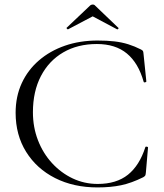

<svg xmlns="http://www.w3.org/2000/svg" viewBox="-20 -815 726 848"><path d="M411 -636Q453 -636 485.5 -632.2Q518 -628.4 546.2 -619.6Q574.4 -610.8 603.2 -596.2Q609.8 -592.4 611.5 -589.5Q613.2 -586.6 614.2 -574L626.4 -455Q626.4 -452.8 621 -451.4Q615.6 -450 614.4 -454Q591.2 -536.6 540.5 -578.6Q489.8 -620.6 407.8 -620.6Q323 -620.6 259.5 -583.7Q196 -546.8 160.7 -479Q125.4 -411.2 125.4 -319Q125.4 -253 147.8 -195.3Q170.2 -137.6 210 -94.4Q249.8 -51.2 301.2 -26.9Q352.6 -2.6 411.4 -2.6Q494.4 -2.6 545.3 -43.5Q596.2 -84.4 622 -165.2Q623.2 -168.2 628.5 -167.2Q633.8 -166.2 633.8 -164L624.4 -54.4Q623.4 -42.4 621.3 -39.3Q619.2 -36.2 612.6 -32.2Q560.6 -6.4 514.7 3.2Q468.8 12.8 410.6 12.8Q305 12.8 223.4 -28.5Q141.8 -69.8 95.4 -144.3Q49 -218.8 49 -316.8Q49 -388.8 75.9 -447.3Q102.8 -505.8 151.9 -548.1Q201 -590.4 266.8 -613.2Q332.6 -636 411 -636ZM274.4 -692.4 377.4 -790Q382.4 -795 389.4 -795Q396.4 -795 400.4 -790L502.4 -692.4Q505.4 -691.4 502.4 -687.9Q499.4 -684.4 497.4 -685.4L389.4 -742.8L280.4 -685.4Q279.4 -684.4 275.9 -687.9Q272.4 -691.4 274.4 -692.4Z"/></svg>

Font: Cormorant Garamond Light
Style: Regular
Weight: 300
Designer: Christian Thalmann (Catharsis Fonts)
Foundry: Catharsis Fonts
Version: Version 4.001